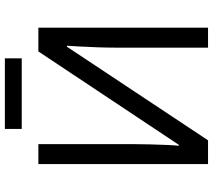

<svg xmlns="http://www.w3.org/2000/svg" viewBox="-64 -832 895 808"><g transform="rotate(-90 384.0 -427.5)"><path d="M98 -714H182V-322Q182 -289 181 -248Q180 -207 178.5 -173Q177 -139 175 -123H179L572 -714H672V0H588V-388Q588 -425 589.5 -467Q591 -509 593 -544Q595 -579 596 -594H592L198 0H98ZM543 -855V-784H246V-855Z"/></g></svg>

Font: Noto IKEA Simplified Chinese
Style: Regular
Weight: 400
Designer: Monotype Design Team
Foundry: Monotype Imaging Inc.
Version: Version 1.100